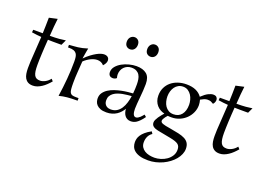

<svg xmlns="http://www.w3.org/2000/svg" viewBox="-124 -995 2225 1597"><g transform="rotate(20 988.5 -196.5)"><path d="M98.6 -428.2Q99.6 -460.4 100.8 -494.9Q102.1 -529.3 102.1 -566.9L174.8 -583Q170.4 -551.3 167.2 -511.5Q164.1 -471.7 161.1 -428.2Q209.5 -428.2 243.4 -431.2Q277.3 -434.1 299.8 -438L277.8 -391.1H246.1Q222.7 -391.1 201.7 -391.1Q180.7 -391.1 157.7 -392.1Q155.3 -359.4 153.3 -327.4Q151.4 -295.4 149.9 -265.9Q148.4 -236.3 147.7 -210.4Q147 -184.6 147 -165Q147 -133.3 150.1 -111.3Q153.3 -89.4 160.6 -75.7Q168 -62 180.2 -55.9Q192.4 -49.8 210.9 -49.8Q231.9 -49.8 255.9 -62.3Q279.8 -74.7 297.9 -98.1L314 -80.1Q297.9 -61 280.8 -44.7Q263.7 -28.3 245.4 -16.4Q227.1 -4.4 208 2.7Q189 9.8 168.9 9.8Q142.6 9.8 125.7 0.2Q108.9 -9.3 99.1 -25.9Q89.4 -42.5 85.7 -64.9Q82 -87.4 82 -113.8Q82 -164.6 87.4 -234.1Q92.8 -303.7 97.7 -395Q77.1 -396.5 56.6 -398.7Q36.1 -400.9 12.2 -404.8L14.2 -428.2Z M497.6 -438Q495.6 -428.7 493.4 -416.7Q491.2 -404.8 489 -392.1Q486.8 -379.4 484.9 -366.9Q482.9 -354.5 481.4 -344.2Q506.8 -370.1 530.8 -387.9Q554.7 -405.8 575.2 -417Q595.7 -428.2 612.1 -433.1Q628.4 -438 639.6 -438Q653.3 -438 662.1 -434.3Q670.9 -430.7 676 -425Q681.2 -419.4 683.3 -412.6Q685.5 -405.8 685.5 -399.9Q685.5 -385.7 678 -372.6Q670.4 -359.4 660.6 -349.1Q648.4 -363.3 633.8 -369.1Q619.1 -375 602.5 -375Q588.4 -375 573.5 -370.8Q558.6 -366.7 543.9 -359.4Q529.3 -352.1 514.9 -342Q500.5 -332 488.3 -319.8Q485.4 -270.5 481.7 -223.6Q478 -176.8 478 -126Q478 -92.8 480 -72.5Q481.9 -52.2 488.3 -41.3Q494.6 -30.3 507.1 -26.6Q519.5 -22.9 541 -22.9H563V0H553.7Q507.8 0 471.7 3.4Q435.5 6.8 400.4 16.1Q412.1 -62.5 418.9 -141.4Q425.8 -220.2 425.8 -295.9Q425.8 -319.3 423.1 -336.7Q420.4 -354 412.1 -365.7Q403.8 -377.4 388.2 -383.3Q372.6 -389.2 347.2 -389.2H336.4V-412.1Q359.9 -414.1 377.9 -415.3Q396 -416.5 413.8 -418.7Q431.6 -420.9 451.4 -425.3Q471.2 -429.7 497.6 -438Z M712.9 -76.2Q712.9 -105 727.8 -126Q742.7 -147 766.4 -162.1Q790 -177.2 819.3 -187Q848.6 -196.8 877.9 -202.6Q907.2 -208.5 933.3 -211.2Q959.5 -213.9 976.1 -214.8Q978.5 -236.8 979.2 -257.3Q980 -277.8 980 -295.9Q980 -318.8 976.6 -339.8Q973.1 -360.8 963.4 -377Q953.6 -393.1 936.3 -402.6Q918.9 -412.1 891.1 -412.1Q871.6 -412.1 855 -404.8Q838.4 -397.5 826.4 -385Q814.5 -372.6 807.9 -355.7Q801.3 -338.9 801.3 -319.8Q801.3 -312.5 802.5 -304.9Q803.7 -297.4 806.2 -289.1Q800.8 -282.7 791.3 -279.3Q781.7 -275.9 772 -275.9Q764.6 -275.9 757.8 -278.1Q751 -280.3 745.6 -285.2Q740.2 -290 737.1 -297.9Q733.9 -305.7 733.9 -316.9Q733.9 -344.2 752.7 -366.7Q771.5 -389.2 800 -405Q828.6 -420.9 862.3 -429.4Q896 -438 926.3 -438Q983.9 -438 1016.4 -411.6Q1048.8 -385.3 1048.8 -324.2Q1048.8 -297.9 1046.6 -266.4Q1044.4 -234.9 1041.5 -204.1Q1038.6 -173.3 1036.4 -145.8Q1034.2 -118.2 1034.2 -100.1Q1034.2 -69.3 1041.7 -52.2Q1049.3 -35.2 1064.9 -35.2Q1074.2 -35.2 1083.5 -40.8Q1092.8 -46.4 1101.1 -54Q1109.4 -61.5 1115.7 -69.6Q1122.1 -77.6 1126 -82L1144 -66.9Q1127 -43 1112.3 -28.1Q1097.7 -13.2 1084.5 -4.6Q1071.3 3.9 1059.1 6.8Q1046.9 9.8 1035.2 9.8Q1017.1 9.8 1003.9 2.7Q990.7 -4.4 982.2 -16.1Q973.6 -27.8 969 -43Q964.4 -58.1 963.9 -74.2Q954.1 -58.1 940.9 -43Q927.7 -27.8 910.2 -16.1Q892.6 -4.4 870.1 2.7Q847.7 9.8 819.8 9.8Q786.6 9.8 765.6 1.2Q744.6 -7.3 732.9 -20.3Q721.2 -33.2 717 -48.3Q712.9 -63.5 712.9 -76.2ZM845.2 -25.9Q876.5 -25.9 898.7 -39.8Q920.9 -53.7 935.8 -76.7Q950.7 -99.6 959.7 -129.2Q968.8 -158.7 973.1 -189.9Q956.5 -188.5 936 -186.5Q915.5 -184.6 894.8 -180.4Q874 -176.3 854.2 -169.2Q834.5 -162.1 819.1 -150.9Q803.7 -139.6 794.4 -123.8Q785.2 -107.9 785.2 -85.9Q785.2 -67.4 791.3 -55.9Q797.4 -44.4 806.6 -37.6Q815.9 -30.8 826.2 -28.3Q836.4 -25.9 845.2 -25.9ZM826.2 -550.8Q806.6 -550.8 793 -563.7Q779.3 -576.7 779.3 -603Q779.3 -614.3 782.7 -624.5Q786.1 -634.8 792.7 -642.3Q799.3 -649.9 808.6 -654.5Q817.9 -659.2 829.6 -659.2Q848.1 -659.2 861.8 -646Q875.5 -632.8 875.5 -606.9Q875.5 -595.7 872.1 -585.4Q868.7 -575.2 862.5 -567.6Q856.4 -560.1 847.2 -555.4Q837.9 -550.8 826.2 -550.8ZM1007.3 -550.8Q987.8 -550.8 974.1 -563.7Q960.4 -576.7 960.4 -603Q960.4 -614.3 963.9 -624.5Q967.3 -634.8 973.9 -642.3Q980.5 -649.9 989.5 -654.5Q998.5 -659.2 1010.3 -659.2Q1028.8 -659.2 1042.5 -646Q1056.2 -632.8 1056.2 -606.9Q1056.2 -595.7 1053 -585.4Q1049.8 -575.2 1043.5 -567.6Q1037.1 -560.1 1028.1 -555.4Q1019 -550.8 1007.3 -550.8Z M1369.1 -438Q1418.5 -438 1452.6 -422.6Q1486.8 -407.2 1506.8 -378.4Q1540 -410.2 1564.7 -422.1Q1589.4 -434.1 1607.4 -434.1Q1628.4 -434.1 1637.5 -423.6Q1646.5 -413.1 1646.5 -400.9Q1646.5 -390.6 1642.6 -380.4Q1638.7 -370.1 1629.9 -360.8Q1617.7 -368.7 1606.9 -373.3Q1596.2 -377.9 1576.7 -377.9Q1562.5 -377.9 1547.1 -371.6Q1531.7 -365.2 1516.6 -356.4Q1519.5 -346.7 1521.7 -333.5Q1523.9 -320.3 1523.9 -310.1Q1523.9 -274.9 1509.8 -243.4Q1495.6 -211.9 1471.2 -188.2Q1446.8 -164.6 1414.1 -150.6Q1381.3 -136.7 1343.8 -136.7Q1334.5 -136.7 1326.2 -137Q1317.9 -137.2 1310.5 -138.2Q1301.3 -127.9 1293.9 -118.2Q1287.6 -109.9 1282.5 -100.1Q1277.3 -90.3 1277.3 -83.5Q1277.3 -75.7 1282 -70.6Q1286.6 -65.4 1297.1 -61.3Q1307.6 -57.1 1324.7 -53.7Q1341.8 -50.3 1366.2 -46.4Q1409.2 -39.1 1442.6 -31.7Q1476.1 -24.4 1499.3 -12.5Q1522.5 -0.5 1534.4 18.8Q1546.4 38.1 1546.4 68.8Q1546.4 93.3 1536.1 117.4Q1525.9 141.6 1507.8 163.6Q1489.7 185.5 1464.8 204.3Q1439.9 223.1 1410.6 236.8Q1381.3 250.5 1348.6 258.3Q1315.9 266.1 1282.2 266.1Q1237.8 266.1 1208.3 257.3Q1178.7 248.5 1160.9 233.6Q1143.1 218.8 1135.7 199.7Q1128.4 180.7 1128.4 160.2Q1128.4 146.5 1131.8 131.1Q1135.3 115.7 1146 98.9Q1156.7 82 1176.8 64.2Q1196.8 46.4 1230 28.3L1242.2 47.4Q1220.2 61.5 1209.2 84.5Q1198.2 107.4 1198.2 136.2Q1198.2 161.1 1209 178.2Q1219.7 195.3 1237.3 206.3Q1254.9 217.3 1277.6 222.2Q1300.3 227.1 1324.2 227.1Q1350.6 227.1 1378.9 218.5Q1407.2 210 1430.7 193.6Q1454.1 177.2 1469 153.6Q1483.9 129.9 1483.9 100.1Q1483.9 83.5 1479.2 71.8Q1474.6 60.1 1463.9 52Q1453.1 43.9 1435.8 38.1Q1418.5 32.2 1393.1 27.3L1276.4 4.9Q1251 0 1234.4 -12Q1217.8 -23.9 1217.8 -46.9Q1217.8 -57.6 1223.9 -70.8Q1230 -84 1239 -97.4Q1248 -110.8 1258.5 -123.3Q1269 -135.7 1277.8 -146Q1258.3 -150.4 1240.5 -160.4Q1222.7 -170.4 1209 -186Q1195.3 -201.7 1187.3 -222.7Q1179.2 -243.7 1179.2 -271Q1179.2 -310.1 1194.1 -341.1Q1209 -372.1 1234.9 -393.6Q1260.7 -415 1295.2 -426.5Q1329.6 -438 1369.1 -438ZM1349.1 -410.2Q1325.7 -410.2 1307.6 -400.1Q1289.6 -390.1 1277.3 -373.3Q1265.1 -356.4 1258.8 -335Q1252.4 -313.5 1252.4 -290Q1252.4 -267.6 1258.1 -245.4Q1263.7 -223.1 1275.6 -205.6Q1287.6 -188 1305.9 -177.2Q1324.2 -166.5 1350.1 -166.5Q1395.5 -166.5 1420.9 -198.2Q1446.3 -230 1446.3 -284.2Q1446.3 -304.7 1440.7 -326.9Q1435.1 -349.1 1423.1 -367.7Q1411.1 -386.2 1392.8 -398.2Q1374.5 -410.2 1349.1 -410.2Z M1750.5 -428.2Q1751.5 -460.4 1752.7 -494.9Q1753.9 -529.3 1753.9 -566.9L1826.7 -583Q1822.3 -551.3 1819.1 -511.5Q1815.9 -471.7 1813 -428.2Q1861.3 -428.2 1895.3 -431.2Q1929.2 -434.1 1951.7 -438L1929.7 -391.1H1897.9Q1874.5 -391.1 1853.5 -391.1Q1832.5 -391.1 1809.6 -392.1Q1807.1 -359.4 1805.2 -327.4Q1803.2 -295.4 1801.8 -265.9Q1800.3 -236.3 1799.6 -210.4Q1798.8 -184.6 1798.8 -165Q1798.8 -133.3 1802 -111.3Q1805.2 -89.4 1812.5 -75.7Q1819.8 -62 1832 -55.9Q1844.2 -49.8 1862.8 -49.8Q1883.8 -49.8 1907.7 -62.3Q1931.6 -74.7 1949.7 -98.1L1965.8 -80.1Q1949.7 -61 1932.6 -44.7Q1915.5 -28.3 1897.2 -16.4Q1878.9 -4.4 1859.9 2.7Q1840.8 9.8 1820.8 9.8Q1794.4 9.8 1777.6 0.2Q1760.7 -9.3 1751 -25.9Q1741.2 -42.5 1737.5 -64.9Q1733.9 -87.4 1733.9 -113.8Q1733.9 -164.6 1739.3 -234.1Q1744.6 -303.7 1749.5 -395Q1729 -396.5 1708.5 -398.7Q1688 -400.9 1664.1 -404.8L1666 -428.2Z"/></g></svg>

Font: Simonetta
Style: Regular
Weight: 400
Designer: Gayaneh Bagdasaryan
Foundry: BrownFox
Version: Version 1.001